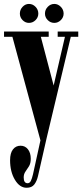

<svg xmlns="http://www.w3.org/2000/svg" viewBox="-21 -680 408 952"><path d="M111 251Q76.5 251 52.8 211.2Q29 171.5 29 114.5Q29 79 43.2 60.8Q57.5 42.5 81 42.5Q103.5 42.5 117.5 60.2Q131.5 78 131.5 107Q131.5 130 122.8 144.2Q114 158.5 105.2 170.8Q96.5 183 96.5 200Q96.5 228.5 116 228.5Q126 228.5 131.8 217.2Q137.5 206 142.5 184.5L179.5 16L40.5 -497.5H-1V-523.5H220.5V-497.5H181.5L245 -256L301 -497.5H265V-523.5H367V-497.5H330L210.5 3.5L167.5 192.5Q161.5 218.5 149 234.8Q136.5 251 111 251ZM248.5 -566.5Q229.5 -566.5 215.8 -580.2Q202 -594 202 -612.5Q202 -632 215.8 -646.2Q229.5 -660.5 248.5 -660.5Q266.5 -660.5 280.5 -646.2Q294.5 -632 294.5 -612.5Q294.5 -594 280.5 -580.2Q266.5 -566.5 248.5 -566.5ZM122.5 -566.5Q104.5 -566.5 91 -580.2Q77.5 -594 77.5 -612.5Q77.5 -632 91 -646.2Q104.5 -660.5 122.5 -660.5Q141.5 -660.5 155.2 -646.2Q169 -632 169 -612.5Q169 -594 155.2 -580.2Q141.5 -566.5 122.5 -566.5Z"/></svg>

Font: Imbue 50pt ExtraBold
Style: Regular
Weight: 800
Designer: Tyler Finck
Foundry: Etcetera Type Company
Version: Version 1.102; ttfautohint (v1.8.3)